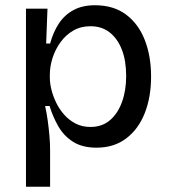

<svg xmlns="http://www.w3.org/2000/svg" viewBox="-20 -550 648 732"><path d="M79 162V-258V-517H161L156 -384H171Q183 -428 204.5 -460.5Q226 -493 260 -511.5Q294 -530 342 -530Q413 -530 460.5 -494.5Q508 -459 532 -397.5Q556 -336 556 -258Q556 -180 532 -119Q508 -58 461.5 -22.5Q415 13 348 13Q294 13 258.5 -9.5Q223 -32 202 -69Q181 -106 169 -146H152Q158 -119 162 -90Q166 -61 168.5 -32.5Q171 -4 171 22V162ZM325 -66Q369 -66 399 -91.5Q429 -117 445 -161Q461 -205 461 -260Q461 -319 444.5 -361Q428 -403 398 -426.5Q368 -450 325 -450Q288 -450 259.5 -433.5Q231 -417 211 -389.5Q191 -362 180.5 -329.5Q170 -297 170 -265V-253Q170 -233 176 -208.5Q182 -184 194 -159Q206 -134 224.5 -113Q243 -92 268 -79Q293 -66 325 -66Z"/></svg>

Font: Bricolage Grotesque
Style: Regular
Weight: 400
Designer: Mathieu Triay
Foundry: Atelier Triay
Version: Version 1.001;gftools[0.9.33.dev8+g029e19f]